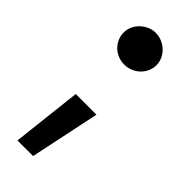

<svg xmlns="http://www.w3.org/2000/svg" viewBox="-192 -504 617 617"><g transform="rotate(45 116.5 -195.5)"><path d="M39 84H110L160 -154H66ZM35 -403C35 -364 67 -331 109 -331C151 -331 184 -364 184 -403C184 -443 147 -475 109 -475C72 -475 35 -443 35 -403Z"/></g></svg>

Font: Vanilla Cream DemiBold
Style: Regular
Weight: 600
Designer: Jeremy Tribby, Jinavaṁso
Foundry: Tribby Type
Version: Version 1.422;Glyphs 3.1.2 (3151)